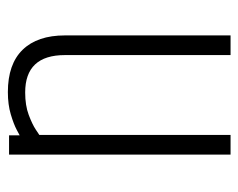

<svg xmlns="http://www.w3.org/2000/svg" viewBox="-79 -524 606 488"><g transform="rotate(90 224.0 -280.0)"><path d="M323 -563H373V0H324V-27Q324 -27 310 -19.5Q296 -12 271 -4.5Q246 3 214 3Q143 3 106.5 -34.5Q70 -72 70 -142V-563H120V-142Q120 -41 215 -41Q248 -41 272 -50Q296 -59 309.5 -68Q323 -77 323 -77Z"/></g></svg>

Font: Khand Variable Light
Style: Regular
Weight: 300
Designer: Satya Rajpurohit
Foundry: Indian Type Foundry
Version: Version 3.000